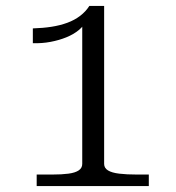

<svg xmlns="http://www.w3.org/2000/svg" viewBox="-20 -629 595 649"><path d="M332 -75Q332 -61 345 -53Q358 -45 383 -42Q408 -39 443 -39H483V0H104V-39H156Q189 -39 211.5 -42Q234 -45 246 -53Q258 -61 258 -75V-551L271 -559Q264 -542 246.5 -527.5Q229 -513 204.5 -503Q180 -493 151 -487.5Q122 -482 91 -483V-533Q125 -534 154 -538.5Q183 -543 207.5 -552Q232 -561 251 -575.5Q270 -590 282 -609H332Z"/></svg>

Font: Roboto Serif 28pt Condensed Light
Style: Regular
Weight: 300
Width: 3
Designer: Greg Gazdowicz
Foundry: Commercial Type
Version: Version 1.008